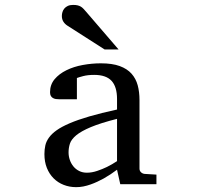

<svg xmlns="http://www.w3.org/2000/svg" viewBox="-20 -753 821 785"><path d="M458.5 -267.1Q391.1 -250 351.6 -233.4Q312 -216.8 291.7 -200Q271.5 -183.1 265.9 -165.8Q260.3 -148.4 260.3 -129.9Q260.3 -114.3 265.4 -99.4Q270.5 -84.5 280 -72.8Q289.6 -61 303.5 -54Q317.4 -46.9 335.4 -46.9Q355.5 -46.9 377.2 -54.2Q398.9 -61.5 417 -70.3Q438 -80.6 458.5 -94.2ZM471.7 0 458.5 -59.1Q432.1 -39.1 404.3 -23.4Q392.1 -16.6 378.4 -10.3Q364.7 -3.9 350.3 1.2Q335.9 6.3 321 9.3Q306.2 12.2 291.5 12.2Q264.2 12.2 240.5 2.9Q216.8 -6.3 199.2 -23.9Q181.6 -41.5 171.6 -66.4Q161.6 -91.3 161.6 -123Q161.6 -141.6 165.3 -158.2Q168.9 -174.8 180.2 -190.4Q191.4 -206.1 211.7 -220.5Q231.9 -234.9 264.9 -249Q297.9 -263.2 345.5 -277.1Q393.1 -291 458.5 -305.2V-348.1Q458.5 -398.4 436 -422.6Q413.6 -446.8 365.2 -446.8Q338.9 -446.8 320.3 -441.9Q301.8 -437 294.4 -434.1V-347.2H221.7Q214.8 -347.2 208.3 -348.1Q201.7 -349.1 196.3 -352.3Q190.9 -355.5 187.7 -361.1Q184.6 -366.7 184.6 -376Q184.6 -406.7 203.1 -429Q221.7 -451.2 251.5 -465.8Q281.2 -480.5 318.4 -487.3Q355.5 -494.1 392.6 -494.1Q439 -494.1 469.5 -482.9Q500 -471.7 517.8 -451.7Q535.6 -431.6 543 -404.3Q550.3 -377 550.3 -344.2V-64Q550.3 -54.7 556.4 -48.8Q562.5 -43 571.3 -42L619.6 -39.1V0ZM407.7 -550.8 255.9 -647.9Q245.1 -654.8 239 -664.6Q232.9 -674.3 232.9 -688Q232.9 -695.8 235.4 -703.9Q237.8 -711.9 243.2 -718.3Q248.5 -724.6 257.3 -728.8Q266.1 -732.9 278.8 -732.9Q289.6 -732.9 296.9 -731.2Q304.2 -729.5 310.1 -726.1Q315.9 -722.7 320.8 -717.5Q325.7 -712.4 331.1 -706.1L464.8 -550.8Z"/></svg>

Font: BabelStone Ogham Fixed
Style: Regular
Weight: 400
Monospace: yes
Designer: Andrew West
Foundry: BabelStone
Version: Version 2.02 March 14, 2022